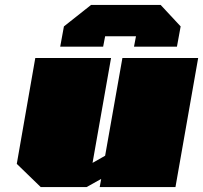

<svg xmlns="http://www.w3.org/2000/svg" viewBox="-20 -758 823 778"><path d="M224 -569 239 -651 349 -738H631L712 -651L697 -569H523L531 -611H406L398 -569ZM145 0 48 -94 123 -523H430L355 -98L406 -127L476 -523H783L691 0H384L390 -33L331 0Z"/></svg>

Font: Tomorrow Black
Style: Italic
Weight: 900
Italic angle: -10°
Designer: Tony de Marco, Monica Rizzolli
Foundry: Just in Type
Version: Version 2.002